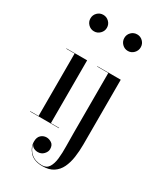

<svg xmlns="http://www.w3.org/2000/svg" viewBox="-246 -856 1039 1212"><g transform="rotate(30 274.0 -250.0)"><path d="M73 -700Q73 -725 90.5 -742.5Q108 -760 133 -760Q157.5 -760 175.2 -742.5Q193 -725 193 -700Q193 -675.5 175.2 -657.8Q157.5 -640 133 -640Q108 -640 90.5 -657.8Q73 -675.5 73 -700ZM37 -2.5H97.5V-457.5H37V-460H187.5V-2.5H247.5V0H37ZM320 -700Q320 -725 337.5 -742.5Q355 -760 380 -760Q404.5 -760 422 -742.5Q439.5 -725 439.5 -700Q439.5 -675.5 422 -657.5Q404.5 -639.5 380 -639.5Q355 -639.5 337.5 -657.5Q320 -675.5 320 -700ZM432.5 -460V11.5Q432.5 60.5 426 105.2Q419.5 150 402.8 184.8Q386 219.5 355.2 239.8Q324.5 260 276 260Q215 260 184 226.8Q153 193.5 153 151Q153 120 170 104.5Q187 89 210 89Q228.5 89 247 101Q265.5 113 265.5 143Q265.5 162 248.8 179.8Q232 197.5 207 197.5Q190 197.5 176.2 190Q162.5 182.5 157 168Q162.5 205 192.2 230.8Q222 256.5 270.5 256.5Q304 256.5 320 231.5Q336 206.5 340.5 165.8Q345 125 344 76.2Q343 27.5 343 -20V-457.5H262V-460Z"/></g></svg>

Font: Bodoni* 72pt
Style: Regular
Weight: 400
Version: Version 2.3